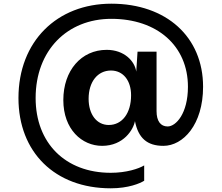

<svg xmlns="http://www.w3.org/2000/svg" viewBox="-20 -780 1200 1040"><path d="M725 -500 718 -392C710 -449 653 -510 558 -510C420 -510 323 -398 323 -238C323 -79 424 10 533 10C650 10 703 -79 711 -124C729 -32 777 10 865 10C972 10 1080 -105 1080 -310C1080 -580 881 -760 583 -760C289 -760 80 -556 80 -249C80 44 277 240 580 240C676 240 739 213 761 199V116C731 134 664 156 580 156C333 156 173 -6 173 -249C173 -507 344 -678 583 -678C832 -678 998 -531 998 -310C998 -165 933 -95 888 -95C850 -95 828 -124 828 -178V-500ZM569 -103C504 -103 460 -160 460 -245C460 -337 509 -398 581 -398C647 -398 690 -344 690 -264C690 -167 642 -103 569 -103Z"/></svg>

Font: Goli SemiBold
Style: Regular
Weight: 600
Designer: jaikishan Patel
Foundry: MagicType
Version: Version 1.000;Glyphs 3.2 (3242)